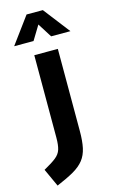

<svg xmlns="http://www.w3.org/2000/svg" viewBox="-195 -781 617 1053"><g transform="rotate(-15 114.0 -254.0)"><path d="M-6.3 221.9 -53 119.9Q-6.4 94.1 16.7 75.7Q39.9 57.3 47.5 32.8Q55.2 8.3 55.2 -33.8V-501.9H188.9V-35.9Q188.9 21.2 180.5 59.8Q172 98.5 150.7 125.8Q129.3 153.1 91.1 175.1Q52.8 197 -6.3 221.9ZM-38.7 -578 72.1 -728.6H164.5L280.8 -578H171.3L120.4 -658.7L71.3 -578Z"/></g></svg>

Font: Cairo
Style: Regular
Weight: 400
Designer: Mohamed Gaber, Accademia di Belle Arti di Urbino
Foundry: Kief Type Foundry, Accademia di Belle Arti di Urbino
Version: Version 3.120